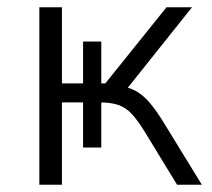

<svg xmlns="http://www.w3.org/2000/svg" viewBox="-20 -507 581 527"><path d="M88 0V-487H150V-278H208V-393H258V-278H269L437 -487H507L321 -254L300 -273Q330 -269 350.5 -258.5Q371 -248 390.5 -225.5Q410 -203 434 -163L534 0H466L375 -149Q357 -178 341 -195Q325 -212 304.5 -219Q284 -226 251 -226H240L258 -238V-102H208V-226H150V0Z"/></svg>

Font: Nunito Sans 11pt Light
Style: Regular
Weight: 300
Version: Version 3.101;gftools[0.9.27]